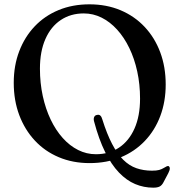

<svg xmlns="http://www.w3.org/2000/svg" viewBox="-20 -736 831 887"><path d="M393 -716Q472 -716 536.8 -688.8Q601.5 -661.5 648.2 -611.8Q695 -562 720.2 -494.5Q745.5 -427 745.5 -345.5Q745.5 -266.5 720.5 -200Q695.5 -133.5 649 -84.8Q602.5 -36 537.8 -9.2Q473 17.5 394 17.5Q316 17.5 251.5 -9.8Q187 -37 140.8 -86.8Q94.5 -136.5 69 -204.2Q43.5 -272 43.5 -353.5Q43.5 -433 68.8 -499.2Q94 -565.5 140.2 -614.2Q186.5 -663 250.8 -689.5Q315 -716 393 -716ZM627 -280.5Q627 -346.5 614 -406Q601 -465.5 577.2 -514.5Q553.5 -563.5 521 -599.2Q488.5 -635 449.5 -654.5Q410.5 -674 367 -674Q306.5 -674 260.8 -643.5Q215 -613 189.8 -555.8Q164.5 -498.5 164.5 -418.5Q164.5 -352.5 177.5 -292.8Q190.5 -233 214 -183.8Q237.5 -134.5 269.8 -98.5Q302 -62.5 341 -43Q380 -23.5 423 -23.5Q484.5 -23.5 530.2 -54.2Q576 -85 601.5 -142.5Q627 -200 627 -280.5ZM414.5 -175.5Q411.5 -187 415 -195.2Q418.5 -203.5 428 -205Q437.5 -207.5 443.5 -202Q449.5 -196.5 452.5 -185Q474 -116.5 498 -70.8Q522 -25 549.5 2.2Q577 29.5 610 41Q643 52.5 682 52.5Q703.5 52.5 715 49.2Q726.5 46 734.2 41.2Q742 36.5 751 32Q757 29.5 760.8 32.8Q764.5 36 764.5 42Q764.5 46 762.8 51.5Q761 57 757.5 64L735 106.5Q728 120 717.8 125.5Q707.5 131 688 131Q644 131 604.2 114.2Q564.5 97.5 529.5 61Q494.5 24.5 465.5 -34Q436.5 -92.5 414.5 -175.5Z"/></svg>

Font: Fraunces 24pt
Style: Regular
Weight: 400
Version: Version 1.000;[b76b70a41]